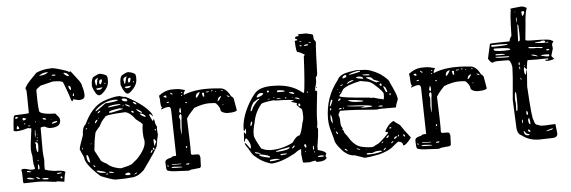

<svg xmlns="http://www.w3.org/2000/svg" viewBox="-51 -949 3412 1147"><g transform="rotate(-5 1655.0 -376.0)"><path d="M272.5 -662.1 276.4 -663.1Q303.7 -661.1 369.1 -637.7Q375 -631.8 381.8 -631.8L387.7 -634.8L433.6 -575.2Q449.2 -552.7 449.2 -540Q459 -511.7 459 -484.4Q459 -459 423.8 -459Q415 -459 391.6 -466.8Q389.6 -466.8 384.8 -456.1H381.8Q377 -456.1 367.2 -494.1Q338.9 -574.2 335.9 -575.2Q322.3 -583 279.3 -583H276.4L202.1 -564.5Q174.8 -545.9 174.8 -540Q174.8 -407.2 184.6 -407.2Q207 -391.6 270.5 -391.6Q282.2 -388.7 282.2 -381.8Q300.8 -366.2 300.8 -348.6Q300.8 -307.6 241.2 -307.6H239.3Q224.6 -307.6 206.1 -318.4L200.2 -319.3Q180.7 -317.4 180.7 -313.5V-180.7Q180.7 -154.3 185.5 -120.1L183.6 -91.8V-65.4Q183.6 -58.6 241.2 -49.8Q293 -49.8 302.7 -40L306.6 -37.1Q300.8 -37.1 293.9 19.5L253.9 13.7L241.2 15.6Q173.8 5.9 131.8 5.9L51.8 7.8Q47.9 3.9 47.9 -6.8V-28.3Q47.9 -59.6 43.9 -71.3Q43.9 -78.1 60.5 -78.1Q70.3 -78.1 98.6 -69.3H113.3Q123 -69.3 126 -75.2V-77.1Q117.2 -98.6 117.2 -148.4Q111.3 -171.9 111.3 -188.5V-190.4Q111.3 -214.8 125 -313.5Q125 -316.4 107.4 -318.4H103.5Q62.5 -305.7 33.2 -305.7L18.6 -308.6Q23.4 -399.4 30.3 -399.4Q31.2 -402.3 38.1 -402.3H43Q118.2 -404.3 118.2 -408.2Q118.2 -457 117.2 -496.1Q116.2 -535.2 116.2 -536.1V-540L110.4 -557.6Q124 -582 137.7 -595.7L183.6 -643.6Q223.6 -662.1 272.5 -662.1ZM197.3 -624Q233.4 -624 251 -638.7V-641.6H249Q220.7 -641.6 197.3 -624ZM344.7 -626Q361.3 -606.4 375 -606.4V-613.3Q363.3 -628.9 347.7 -628.9H346.7Q344.7 -628.9 344.7 -626ZM282.2 -624 273.4 -622.1V-620.1Q275.4 -617.2 280.3 -617.2H293.9L296.9 -619.1Q296.9 -624 282.2 -624ZM261.7 -597.7 258.8 -594.7V-593.8H261.7L264.6 -595.7V-597.7ZM369.1 -548.8H367.2V-546.9Q367.2 -534.2 377 -523.4H380.9L381.8 -530.3Q380.9 -548.8 369.1 -548.8ZM388.7 -487.3 391.6 -486.3H395.5L396.5 -491.2V-502.9H395.5Q388.7 -497.1 388.7 -487.3ZM34.2 -385.7V-381.8L37.1 -379.9H42Q47.9 -380.9 50.8 -388.7L47.9 -391.6H43.9Q37.1 -391.6 34.2 -385.7ZM82 -381.8 77.1 -377.9V-376Q77.1 -369.1 83 -366.2Q89.8 -366.2 100.6 -374Q100.6 -377 83 -381.8ZM202.1 -370.1H197.3V-367.2Q201.2 -360.4 211.9 -360.4H217.8V-363.3Q213.9 -370.1 202.1 -370.1ZM251 -358.4H248V-356.4H251ZM151.4 -357.4H150.4V-349.6L153.3 -347.7V-348.6V-355.5ZM85 -348.6 83 -345.7V-343.8L88.9 -342.8H91.8L92.8 -345.7Q92.8 -346.7 85 -348.6ZM250 -333 253.9 -332Q282.2 -336.9 282.2 -342.8V-345.7H276.4Q250 -342.8 250 -333ZM43.9 -337.9Q38.1 -329.1 38.1 -323.2V-319.3L40 -317.4H50.8L52.7 -319.3Q52.7 -330.1 43.9 -337.9ZM108.4 -333 106.4 -330.1V-329.1H118.2L121.1 -332V-333ZM147.5 -303.7H145.5L142.6 -276.4L144.5 -259.8H145.5L147.5 -275.4ZM159.2 -277.3H156.2V-274.4H159.2ZM157.2 -259.8H153.3V-254.9V-251L157.2 -254.9ZM155.3 -243.2 151.4 -244.1 150.4 -243.2V-241.2L151.4 -235.4H155.3ZM140.6 -225.6 144.5 -214.8 142.6 -202.1Q145.5 -170.9 150.4 -170.9H151.4Q156.2 -170.9 157.2 -206.1V-210.9Q157.2 -230.5 145.5 -230.5H142.6Q140.6 -230.5 140.6 -225.6ZM150.4 -124H145.5V-120.1L149.4 -118.2H151.4ZM147.5 -97.7H145.5Q144.5 -90.8 144.5 -68.4V-67.4H149.4L153.3 -71.3V-84Q150.4 -97.7 147.5 -97.7ZM80.1 -63.5H77.1V-59.6Q77.1 -55.7 92.8 -54.7L103.5 -56.6V-57.6Q87.9 -63.5 80.1 -63.5ZM254.9 -33.2V-31.2L263.7 -30.3Q283.2 -32.2 283.2 -35.2L282.2 -37.1H264.6Q254.9 -37.1 254.9 -33.2ZM76.2 -22.5 74.2 -20.5V-19.5Q74.2 -12.7 114.3 -10.7L116.2 -12.7Q103.5 -22.5 83 -22.5ZM127.9 -22.5V-20.5Q136.7 -10.7 144.5 -10.7H151.4V-12.7Q138.7 -22.5 127.9 -22.5ZM276.4 -13.7 272.5 -10.7V-8.8L279.3 -1H282.2L284.2 -3.9V-10.7L280.3 -13.7ZM179.7 -12.7H165V-10.7Q165 -4.9 183.6 -3.9H199.2L202.1 -6.8Q202.1 -12.7 179.7 -12.7Z M665 -461.9 692.4 -454.1H701.2Q756.8 -426.8 804.7 -388.7Q854.5 -345.7 854.5 -324.2H852.5Q844.7 -337.9 836.9 -337.9H835.9Q833 -337.9 833 -334Q836.9 -323.2 850.6 -296.9H852.5Q854.5 -296.9 857.4 -306.6H858.4Q861.3 -305.7 865.2 -278.3L874 -258.8L872.1 -246.1L875 -210.9Q868.2 -186.5 862.3 -146.5Q858.4 -127.9 771.5 -7.8Q732.4 29.3 695.3 29.3Q661.1 33.2 618.2 33.2H599.6Q583 33.2 512.7 4.9Q423.8 -74.2 423.8 -116.2Q411.1 -142.6 402.3 -165Q402.3 -177.7 428.7 -249Q428.7 -293.9 450.2 -311.5Q496.1 -410.2 566.4 -439.5Q627.9 -461.9 665 -461.9ZM489.3 -155.3V-149.4Q502.9 -123 519.5 -92.8Q519.5 -83 556.6 -65.4Q574.2 -44.9 622.1 -33.2L639.6 -31.2Q682.6 -40 704.1 -49.8L739.3 -79.1Q793.9 -137.7 792 -177.7V-186.5Q786.1 -202.1 786.1 -237.3Q786.1 -264.6 790 -280.3Q790 -287.1 752 -314.5Q724.6 -353.5 695.3 -362.3H683.6Q569.3 -357.4 569.3 -343.8Q543.9 -318.4 534.2 -293.9Q502.9 -260.7 502.9 -250Q494.1 -210 489.3 -155.3ZM519.5 -391.6 516.6 -386.7V-382.8Q522.5 -382.8 576.2 -423.8L584 -426.8L589.8 -425.8Q655.3 -432.6 655.3 -438.5V-439.5L639.6 -442.4Q573.2 -442.4 519.5 -391.6ZM595.7 -371.1V-370.1L597.7 -367.2H611.3L680.7 -382.8V-384.8L662.1 -388.7Q595.7 -380.9 595.7 -371.1ZM442.4 -127.9 438.5 -125V-118.2Q440.4 -85 457 -81.1L458 -82V-83Q451.2 -127.9 442.4 -127.9ZM593.8 -404.3V-399.4Q669.9 -408.2 669.9 -411.1L662.1 -414.1H661.1Q614.3 -414.1 593.8 -404.3ZM676.8 -441.4Q681.6 -427.7 698.2 -427.7L708 -426.8L710 -427.7V-432.6Q710 -443.4 689.5 -445.3Q676.8 -444.3 676.8 -441.4ZM499 -29.3H492.2V-25.4Q504.9 -12.7 538.1 -12.7H548.8Q543.9 -19.5 499 -29.3ZM660.2 6.8V8.8Q660.2 11.7 674.8 13.7Q691.4 13.7 691.4 8.8V6.8Q690.4 2.9 684.6 -1H675.8Q665 -1 660.2 6.8ZM845.7 -178.7Q846.7 -149.4 850.6 -147.5H852.5Q852.5 -158.2 861.3 -170.9V-173.8L850.6 -188.5H848.6Q846.7 -188.5 845.7 -178.7ZM781.2 -346.7H777.3Q783.2 -334 805.7 -325.2H809.6L812.5 -328.1V-329.1Q795.9 -346.7 781.2 -346.7ZM759.8 -377V-375Q762.7 -363.3 787.1 -350.6H790L792 -353.5V-354.5Q787.1 -361.3 759.8 -377ZM695.3 -409.2 693.4 -408.2Q711.9 -393.6 722.7 -393.6L723.6 -395.5V-396.5Q708 -409.2 695.3 -409.2ZM565.4 -16.6V-13.7Q565.4 -7.8 592.8 -7.8L593.8 -8.8V-10.7Q581.1 -16.6 565.4 -16.6ZM745.1 -419.9 742.2 -417Q752.9 -403.3 763.7 -403.3Q763.7 -414.1 747.1 -419.9ZM506.8 -319.3V-312.5H509.8Q522.5 -324.2 522.5 -331.1V-332H517.6Q511.7 -328.1 506.8 -319.3ZM727.5 -364.3Q733.4 -354.5 741.2 -354.5L742.2 -356.4V-358.4Q742.2 -367.2 734.4 -367.2Q727.5 -366.2 727.5 -364.3ZM822.3 -107.4V-106.4Q830.1 -106.4 835.9 -122.1V-124H833Q827.1 -124 822.3 -107.4ZM527.3 -370.1Q536.1 -370.1 543.9 -381.8V-384.8Q527.3 -379.9 527.3 -370.1ZM837.9 -125H842.8L846.7 -122.1Q847.7 -137.7 841.8 -135.7H839.8L838.9 -142.6ZM712.9 13.7H713.9Q731.4 7.8 731.4 3.9L729.5 2Q715.8 6.8 712.9 13.7ZM478.5 -63.5 474.6 -61.5V-59.6L482.4 -51.8H486.3Q486.3 -58.6 478.5 -63.5ZM544.9 -2.9V-2H557.6L559.6 -3.9L557.6 -6.8H555.7Q545.9 -6.8 544.9 -2.9ZM861.3 -248 858.4 -245.1V-241.2L861.3 -237.3L865.2 -241.2V-245.1L862.3 -248ZM448.2 -279.3Q453.1 -279.3 457 -286.1V-288.1Q448.2 -288.1 448.2 -279.3ZM418 -173.8 416 -170.9Q417 -162.1 418.9 -162.1L420.9 -163.1V-168L418.9 -173.8ZM678.7 -399.4V-398.4L688.5 -406.2L686.5 -407.2Q676.8 -401.4 678.7 -399.4ZM467.8 -312.5H468.8Q472.7 -313.5 472.7 -320.3H470.7Q467.8 -318.4 467.8 -312.5ZM473.6 -195.3 469.7 -191.4V-189.5H472.7L474.6 -192.4V-195.3ZM531.2 -342.8H527.3V-338.9H529.3L531.2 -340.8ZM560.5 -604.5Q586.9 -600.6 601.6 -588.9Q605.5 -581.1 605.5 -571.3V-557.6Q605.5 -517.6 560.5 -481.4L546.9 -476.6Q526.4 -476.6 507.8 -532.2V-537.1Q507.8 -578.1 521.5 -588.9Q548.8 -604.5 560.5 -604.5ZM527.3 -561.5Q530.3 -536.1 535.2 -536.1Q539.1 -538.1 543 -570.3L546.9 -576.2V-580.1H545.9Q527.3 -574.2 527.3 -561.5ZM552.7 -555.7V-552.7Q552.7 -543 558.6 -542H560.5Q564.5 -542 570.3 -562.5V-567.4L568.4 -570.3H566.4Q553.7 -570.3 552.7 -555.7ZM583 -542 585 -540H587.9L588.9 -546.9V-548.8H587.9Q585.9 -548.8 583 -542ZM569.3 -522.5 532.2 -518.6Q532.2 -512.7 539.1 -509.8H549.8Q560.5 -509.8 569.3 -521.5ZM729.5 -599.6Q758.8 -595.7 771.5 -584Q775.4 -576.2 775.4 -566.4V-552.7Q775.4 -513.7 729.5 -476.6L718.8 -471.7Q698.2 -471.7 678.7 -527.3V-532.2Q678.7 -575.2 692.4 -584Q717.8 -599.6 729.5 -599.6ZM698.2 -557.6Q701.2 -531.2 705.1 -531.2Q708 -532.2 714.8 -565.4L718.8 -571.3V-575.2H716.8Q698.2 -568.4 698.2 -557.6ZM724.6 -549.8V-547.9Q724.6 -538.1 728.5 -537.1H729.5Q737.3 -537.1 741.2 -557.6V-562.5L739.3 -565.4H736.3Q725.6 -565.4 724.6 -549.8ZM753.9 -537.1V-536.1H758.8L759.8 -542V-543.9H758.8Q754.9 -543.9 753.9 -537.1ZM739.3 -517.6 703.1 -513.7Q703.1 -507.8 710 -504.9H719.7Q731.4 -504.9 739.3 -515.6Z M1266.6 -455.1Q1304.7 -455.1 1331.1 -401.4Q1335.9 -401.4 1344.7 -388.7L1357.4 -316.4Q1350.6 -304.7 1305.7 -304.7H1295.9Q1259.8 -310.5 1259.8 -329.1Q1259.8 -342.8 1237.3 -367.2Q1234.4 -372.1 1195.3 -372.1Q1158.2 -372.1 1105.5 -352.5Q1068.4 -313.5 1056.6 -292Q1063.5 -125 1061.5 -83Q1061.5 -74.2 1073.2 -74.2H1096.7Q1112.3 -73.2 1112.3 -68.4V-67.4L1116.2 -54.7L1114.3 0L1108.4 7.8L1062.5 12.7H1058.6L1039.1 18.6Q926.8 14.6 926.8 9.8Q907.2 9.8 907.2 -7.8Q905.3 -25.4 905.3 -43.9Q905.3 -62.5 943.4 -68.4Q943.4 -76.2 969.7 -76.2L972.7 -77.1V-79.1L966.8 -346.7Q966.8 -371.1 954.1 -371.1H948.2Q936.5 -371.1 909.2 -360.4L907.2 -362.3V-364.3Q907.2 -366.2 915 -369.1V-371.1Q905.3 -371.1 905.3 -425.8Q903.3 -425.8 902.3 -443.4Q941.4 -473.6 984.4 -473.6H1008.8Q1023.4 -473.6 1058.6 -463.9V-460.9Q1049.8 -447.3 1049.8 -441.4V-434.6Q1128.9 -469.7 1266.6 -455.1ZM1010.7 -307.6V-302.7Q1015.6 -293 1015.6 -282.2Q1014.6 -278.3 1012.7 -242.2L1014.6 -203.1H1015.6Q1018.6 -203.1 1023.4 -293.9Q1025.4 -293.9 1025.4 -313.5Q1024.4 -322.3 1020.5 -322.3H1018.6Q1010.7 -317.4 1010.7 -307.6ZM952.1 -12.7 939.5 -11.7V-9.8Q939.5 -4.9 967.8 -4.9H997.1L1003.9 -5.9Q1003.9 -10.7 952.1 -12.7ZM1121.1 -413.1V-411.1Q1129.9 -411.1 1144.5 -439.5V-444.3H1143.6Q1118.2 -436.5 1121.1 -413.1ZM1247.1 -381.8H1252Q1256.8 -382.8 1270.5 -405.3V-406.2Q1270.5 -408.2 1266.6 -408.2Q1250 -400.4 1250 -387.7Q1249 -387.7 1247.1 -381.8ZM1022.5 -359.4H1018.6L1013.7 -338.9Q1013.7 -334 1019.5 -329.1H1020.5Q1023.4 -329.1 1025.4 -342.8ZM1158.2 -434.6 1163.1 -415H1170.9V-435.5L1168 -438.5H1165Q1158.2 -437.5 1158.2 -434.6ZM945.3 -28.3 943.4 -26.4 944.3 -24.4H998V-27.3L964.8 -28.3ZM927.7 -435.5Q935.5 -427.7 944.3 -427.7L945.3 -429.7V-436.5L941.4 -441.4Q927.7 -439.5 927.7 -435.5ZM1026.4 -21.5 1029.3 -18.6H1043.9L1047.9 -22.5Q1047.9 -24.4 1043 -26.4Q1026.4 -24.4 1026.4 -21.5ZM1307.6 -409.2H1304.7V-407.2Q1312.5 -399.4 1318.4 -399.4H1321.3V-401.4Q1313.5 -409.2 1307.6 -409.2ZM972.7 -455.1H969.7V-451.2L975.6 -444.3H984.4V-446.3ZM943.4 -397.5V-395.5H946.3Q957 -395.5 958 -399.4L956.1 -402.3H954.1Q945.3 -402.3 943.4 -397.5ZM1193.4 -443.4 1181.6 -442.4V-441.4L1183.6 -438.5H1193.4Q1200.2 -438.5 1201.2 -442.4L1199.2 -443.4ZM1039.1 -128.9 1035.2 -126V-118.2H1039.1L1043 -121.1V-127L1041 -128.9ZM921.9 -22.5 918 -26.4 916 -22.5V-18.6L918 -15.6H921.9ZM1058.6 -391.6 1054.7 -390.6V-387.7L1058.6 -384.8H1061.5L1064.5 -387.7V-390.6ZM1212.9 -444.3V-442.4H1219.7L1223.6 -445.3L1220.7 -448.2Q1212.9 -446.3 1212.9 -444.3ZM1277.3 -444.3 1275.4 -442.4V-441.4L1277.3 -438.5H1281.2L1283.2 -441.4V-442.4L1281.2 -444.3ZM1040 -454.1 1035.2 -452.1V-448.2H1040L1043 -452.1ZM1037.1 -436.5 1033.2 -433.6V-431.6L1035.2 -429.7L1040 -433.6V-436.5ZM1274.4 -355.5V-353.5H1276.4L1280.3 -356.4V-359.4H1279.3Q1274.4 -356.4 1274.4 -355.5ZM1241.2 -441.4 1237.3 -438.5V-437.5H1242.2L1244.1 -439.5V-441.4ZM1039.1 -107.4H1037.1V-103.5H1039.1Z M1765.6 -736.3 1808.6 -737.3Q1848.6 -729.5 1848.6 -725.6Q1850.6 -725.6 1852.5 -697.3Q1863.3 -684.6 1863.3 -680.7Q1858.4 -633.8 1854.5 -489.3Q1852.5 -489.3 1852.5 -479.5Q1844.7 -474.6 1844.7 -468.8V-453.1Q1844.7 -433.6 1835 -408.2L1834 -394.5Q1834 -390.6 1844.7 -388.7V-381.8Q1830.1 -257.8 1830.1 -219.7Q1830.1 -174.8 1824.2 -174.8V-172.9Q1830.1 -172.9 1831.1 -160.2L1830.1 -153.3V-149.4Q1830.1 -130.9 1818.4 -59.6V-37.1Q1867.2 -26.4 1867.2 -8.8L1862.3 -3.9V4.9L1867.2 12.7Q1859.4 33.2 1811.5 33.2H1805.7L1800.8 25.4H1790L1763.7 31.2L1726.6 30.3Q1722.7 30.3 1717.8 -19.5L1719.7 -50.8Q1707 -50.8 1679.7 -29.3Q1598.6 15.6 1537.1 19.5Q1480.5 4.9 1435.5 -37.1Q1420.9 -51.8 1405.3 -83Q1387.7 -107.4 1387.7 -112.3V-116.2H1390.6Q1397.5 -111.3 1416 -83L1420.9 -82L1421.9 -83V-95.7Q1421.9 -115.2 1401.4 -142.6H1396.5Q1390.6 -142.6 1389.6 -125H1386.7L1384.8 -129.9Q1386.7 -168 1387.7 -179.7H1393.6L1394.5 -170.9H1396.5Q1401.4 -172.9 1401.4 -180.7V-199.2L1399.4 -202.1Q1396.5 -202.1 1396.5 -194.3L1390.6 -188.5Q1388.7 -188.5 1387.7 -195.3Q1387.7 -268.6 1435.5 -351.6Q1458 -390.6 1480.5 -414.1Q1511.7 -442.4 1579.1 -442.4H1587.9Q1691.4 -442.4 1756.8 -388.7L1763.7 -384.8H1766.6Q1775.4 -427.7 1784.2 -602.5Q1789.1 -610.4 1792 -610.4Q1760.7 -630.9 1749 -630.9Q1740.2 -630.9 1738.3 -698.2Q1740.2 -700.2 1753.9 -701.2V-705.1Q1752.9 -709 1746.1 -709Q1741.2 -711.9 1741.2 -715.8Q1741.2 -725.6 1763.7 -725.6V-729.5L1759.8 -733.4V-735.4ZM1766.6 -694.3 1765.6 -691.4V-690.4H1777.3V-691.4L1774.4 -694.3ZM1821.3 -684.6 1819.3 -681.6V-680.7H1834V-683.6L1827.1 -684.6ZM1791 -666 1793 -663.1Q1816.4 -664.1 1816.4 -668.9L1812.5 -671.9H1800.8Q1793.9 -671.9 1791 -666ZM1765.6 -669.9 1763.7 -667V-665L1770.5 -663.1Q1776.4 -663.1 1777.3 -667L1774.4 -669.9ZM1548.8 -417 1545.9 -413.1V-408.2L1548.8 -406.2H1553.7L1558.6 -410.2V-413.1L1554.7 -417ZM1606.4 -406.2 1608.4 -402.3H1651.4V-406.2Q1645.5 -412.1 1619.1 -413.1H1609.4Q1606.4 -412.1 1606.4 -406.2ZM1839.8 -408.2V-413.1H1844.7V-408.2ZM1482.4 -386.7V-382.8L1484.4 -381.8H1488.3Q1522.5 -390.6 1522.5 -402.3Q1521.5 -406.2 1512.7 -406.2H1507.8Q1493.2 -406.2 1482.4 -386.7ZM1692.4 -396.5 1678.7 -395.5H1676.8V-392.6Q1700.2 -382.8 1707 -382.8H1708Q1708 -392.6 1692.4 -396.5ZM1787.1 -391.6H1783.2Q1783.2 -381.8 1787.1 -381.8L1788.1 -382.8V-385.7ZM1581.1 -374 1579.1 -372.1 1581.1 -371.1H1585L1587.9 -373V-374ZM1439.5 -305.7V-302.7H1442.4Q1448.2 -304.7 1455.1 -325.2Q1484.4 -366.2 1494.1 -366.2L1498 -373H1492.2Q1488.3 -373 1460 -353.5Q1441.4 -326.2 1439.5 -305.7ZM1548.8 -367.2 1546.9 -364.3H1556.6L1559.6 -366.2V-367.2ZM1599.6 -362.3 1601.6 -361.3H1603.5L1625 -364.3V-366.2L1618.2 -367.2Q1599.6 -366.2 1599.6 -362.3ZM1651.4 -367.2 1649.4 -364.3 1652.3 -361.3H1658.2L1660.2 -364.3Q1658.2 -367.2 1652.3 -367.2ZM1696.3 -366.2H1692.4L1696.3 -362.3L1698.2 -364.3ZM1717.8 -360.4H1707Q1707 -356.4 1735.4 -348.6H1736.3V-351.6Q1728.5 -360.4 1717.8 -360.4ZM1445.3 -169.9V-155.3Q1445.3 -141.6 1482.4 -76.2Q1509.8 -61.5 1541 -61.5Q1608.4 -61.5 1671.9 -93.8Q1698.2 -133.8 1717.8 -133.8Q1728.5 -144.5 1741.2 -207Q1749 -224.6 1749 -243.2V-252.9Q1749 -293.9 1738.3 -293.9Q1715.8 -314.5 1715.8 -318.4L1719.7 -324.2Q1719.7 -328.1 1691.4 -335.9L1685.5 -339.8L1686.5 -341.8H1701.2V-342.8Q1701.2 -352.5 1594.7 -353.5L1581.1 -356.4Q1502.9 -348.6 1502.9 -335.9Q1466.8 -293 1456.1 -230.5Q1445.3 -193.4 1445.3 -169.9ZM1730.5 -324.2 1726.6 -320.3V-312.5L1731.4 -307.6H1734.4Q1738.3 -308.6 1738.3 -315.4Q1738.3 -321.3 1732.4 -324.2ZM1429.7 -218.8Q1429.7 -215.8 1432.6 -215.8Q1439.5 -215.8 1442.4 -235.4V-241.2H1439.5Q1434.6 -241.2 1429.7 -218.8ZM1740.2 -71.3V-65.4Q1746.1 -65.4 1746.1 -56.6H1748L1752.9 -61.5V-69.3Q1749 -72.3 1749 -79.1H1746.1Q1740.2 -78.1 1740.2 -71.3ZM1667 -63.5V-59.6H1668Q1677.7 -63.5 1683.6 -72.3V-74.2L1681.6 -76.2H1679.7Q1672.9 -73.2 1667 -63.5ZM1569.3 -50.8V-47.9H1581.1Q1645.5 -51.8 1652.3 -66.4V-69.3H1649.4Q1574.2 -56.6 1569.3 -50.8ZM1793 -65.4H1792L1791 -57.6V-44.9L1793 -42H1794.9L1796.9 -44.9V-54.7Q1796.9 -64.5 1793 -65.4ZM1447.3 -56.6H1443.4V-53.7Q1443.4 -47.9 1475.6 -44.9V-47.9Q1453.1 -56.6 1447.3 -56.6ZM1469.7 -41 1466.8 -39.1Q1466.8 -28.3 1524.4 -17.6H1529.3L1531.2 -19.5V-20.5Q1531.2 -31.2 1475.6 -41ZM1746.1 -37.1 1741.2 -33.2V-31.2H1744.1L1748 -35.2V-37.1ZM1593.8 -29.3V-27.3L1596.7 -25.4H1602.5Q1633.8 -27.3 1633.8 -31.2L1630.9 -33.2H1612.3Q1593.8 -33.2 1593.8 -29.3ZM1799.8 -30.3H1794.9V-27.3L1796.9 -25.4H1801.8V-27.3ZM1528.3 -1V2L1529.3 4.9H1542Q1557.6 4.9 1587.9 -2V-3.9L1559.6 -6.8Q1528.3 -4.9 1528.3 -1ZM1815.4 1Q1816.4 4.9 1825.2 4.9H1844.7L1851.6 2.9V1Q1851.6 -2 1839.8 -3.9Q1815.4 -2.9 1815.4 1Z M2131.8 -490.2Q2172.9 -490.2 2231.4 -455.1Q2281.2 -418 2281.2 -404.3Q2320.3 -322.3 2320.3 -305.7L2321.3 -297.9Q2306.6 -263.7 2306.6 -251L2300.8 -250H2217.8Q2206.1 -250 2189.5 -247.1Q2048.8 -258.8 1992.2 -258.8H1971.7Q1960 -241.2 1960 -233.4Q1966.8 -222.7 1966.8 -199.2Q1966.8 -162.1 1978.5 -155.3L1979.5 -150.4V-149.4L1973.6 -152.3V-149.4L1982.4 -139.6Q1982.4 -127 2000 -107.4Q2032.2 -50.8 2070.3 -37.1Q2102.5 -26.4 2143.6 -26.4Q2150.4 -26.4 2171.9 -39.1Q2189.5 -43 2246.1 -102.5V-105.5Q2246.1 -107.4 2232.4 -109.4L2230.5 -114.3Q2252.9 -157.2 2284.2 -170.9Q2293 -162.1 2320.3 -143.6Q2341.8 -110.4 2377.9 -65.4V-61.5Q2346.7 -20.5 2333 -20.5H2329.1Q2329.1 -42 2302.7 -44.9Q2297.9 -44.9 2259.8 -12.7Q2237.3 4.9 2182.6 20.5Q2119.1 33.2 2092.8 33.2L2037.1 13.7Q1990.2 13.7 1951.2 -37.1Q1934.6 -54.7 1923.8 -79.1Q1923.8 -86.9 1902.3 -160.2Q1895.5 -188.5 1895.5 -214.8V-215.8Q1895.5 -345.7 1973.6 -443.4Q1983.4 -467.8 2018.6 -479.5Q2042 -486.3 2075.2 -490.2Q2084 -494.1 2131.8 -490.2ZM2042 -469.7V-468.8H2043.9Q2059.6 -468.8 2102.5 -479.5Q2111.3 -480.5 2111.3 -484.4L2108.4 -487.3H2107.4Q2079.1 -487.3 2043.9 -471.7ZM2002.9 -453.1V-452.1L2005.9 -450.2H2006.8Q2026.4 -455.1 2026.4 -460V-465.8L2022.5 -469.7H2020.5Q2002.9 -463.9 2002.9 -453.1ZM2153.3 -462.9H2124V-460.9Q2124 -457 2164.1 -455.1H2165V-459Q2165 -460.9 2153.3 -462.9ZM2084 -448.2V-447.3Q2084 -443.4 2124 -437.5L2126 -438.5V-442.4Q2118.2 -453.1 2099.6 -453.1H2096.7Q2084 -452.1 2084 -448.2ZM2143.6 -442.4V-441.4Q2199.2 -409.2 2203.1 -409.2H2204.1L2213.9 -413.1L2219.7 -411.1L2220.7 -413.1V-414.1Q2216.8 -417 2204.1 -419.9L2184.6 -428.7Q2176.8 -445.3 2153.3 -445.3H2150.4Q2143.6 -444.3 2143.6 -442.4ZM2027.3 -414.1Q2037.1 -421.9 2066.4 -430.7V-432.6L2065.4 -434.6H2055.7Q2027.3 -426.8 2027.3 -414.1ZM1975.6 -349.6V-346.7Q1975.6 -335.9 2153.3 -322.3L2163.1 -319.3L2175.8 -320.3Q2214.8 -307.6 2228.5 -307.6Q2228.5 -304.7 2234.4 -302.7Q2240.2 -311.5 2240.2 -319.3V-337.9Q2240.2 -350.6 2191.4 -394.5Q2168.9 -417 2140.6 -419.9L2107.4 -425.8Q2026.4 -409.2 2001 -385.7Q1990.2 -365.2 1975.6 -349.6ZM1986.3 -408.2V-406.2H1988.3Q2001 -409.2 2001 -413.1V-414.1H1996.1Q1991.2 -414.1 1986.3 -408.2ZM2219.7 -394.5Q2221.7 -386.7 2228.5 -386.7H2230.5L2232.4 -389.6V-395.5L2228.5 -400.4Q2219.7 -400.4 2219.7 -394.5ZM1967.8 -389.6 1965.8 -386.7V-385.7H1967.8L1971.7 -388.7V-389.6ZM2244.1 -381.8H2240.2Q2251 -349.6 2255.9 -346.7H2259.8L2262.7 -348.6Q2254.9 -379.9 2246.1 -379.9ZM1976.6 -364.3Q1982.4 -365.2 1982.4 -372.1V-373Q1976.6 -371.1 1976.6 -364.3ZM2277.3 -337.9 2274.4 -335.9V-329.1L2277.3 -325.2Q2281.2 -326.2 2281.2 -332V-335.9L2280.3 -337.9ZM1965.8 -324.2V-320.3L1967.8 -318.4H1969.7Q1976.6 -321.3 1981.4 -329.1V-332H1976.6Q1970.7 -332 1965.8 -324.2ZM1925.8 -330.1Q1918 -322.3 1912.1 -291H1914.1Q1919.9 -291 1931.6 -325.2Q1929.7 -330.1 1925.8 -330.1ZM2025.4 -318.4V-315.4Q2043.9 -302.7 2092.8 -302.7H2101.6L2114.3 -303.7V-307.6Q2074.2 -316.4 2025.4 -318.4ZM2204.1 -293H2201.2V-290H2204.1ZM2015.6 -285.2V-283.2Q2035.2 -278.3 2119.1 -273.4V-272.5V-271.5L2098.6 -268.6Q2098.6 -265.6 2124 -265.6Q2165 -265.6 2165 -269.5Q2165 -279.3 2015.6 -285.2ZM1917 -278.3H1912.1V-272.5Q1912.1 -266.6 1915 -266.6Q1919.9 -266.6 1920.9 -276.4ZM1996.1 -276.4 1991.2 -275.4V-269.5H1996.1V-273.4V-275.4ZM1964.8 -268.6V-267.6H1965.8L1982.4 -269.5V-271.5L1979.5 -275.4H1976.6Q1967.8 -275.4 1964.8 -268.6ZM2202.1 -266.6Q2202.1 -262.7 2219.7 -262.7L2228.5 -263.7V-265.6Q2228.5 -269.5 2210 -269.5Q2202.1 -267.6 2202.1 -266.6ZM1912.1 -241.2V-238.3V-237.3Q1911.1 -234.4 1911.1 -223.6V-219.7Q1911.1 -202.1 1920.9 -188.5H1921.9Q1921.9 -235.4 1912.1 -241.2ZM1929.7 -156.2H1926.8V-154.3L1929.7 -152.3H1931.6V-154.3ZM1936.5 -139.6 1935.5 -138.7V-136.7Q1939.5 -121.1 1947.3 -121.1V-122.1V-124Q1947.3 -131.8 1936.5 -139.6ZM2254.9 -130.9 2256.8 -127.9H2261.7Q2267.6 -127.9 2268.6 -131.8L2264.6 -135.7H2263.7Q2256.8 -135.7 2254.9 -130.9ZM2232.4 -74.2 2234.4 -73.2H2235.4Q2246.1 -73.2 2249 -85.9V-87.9Q2238.3 -87.9 2232.4 -74.2ZM2300.8 -76.2 2301.8 -75.2H2304.7Q2310.5 -79.1 2310.5 -85.9H2307.6Q2300.8 -82 2300.8 -76.2ZM2335 -85.9H2334V-84Q2336.9 -72.3 2342.8 -72.3H2343.8L2345.7 -74.2V-75.2Q2343.8 -85.9 2335 -85.9ZM2278.3 -65.4 2281.2 -63.5Q2295.9 -68.4 2295.9 -76.2V-78.1H2294.9Q2281.2 -78.1 2278.3 -65.4ZM2202.1 -43.9H2204.1Q2211.9 -46.9 2212.9 -53.7L2211.9 -54.7Q2202.1 -48.8 2202.1 -43.9ZM2259.8 -39.1H2263.7Q2273.4 -47.9 2273.4 -51.8H2272.5Q2259.8 -47.9 2259.8 -39.1ZM1982.4 -30.3H1979.5V-26.4Q1981.4 -21.5 1996.1 -15.6L2000 -12.7Q1989.3 -29.3 1982.4 -30.3ZM2050.8 -26.4H2049.8V-25.4Q2049.8 -21.5 2070.3 -16.6L2071.3 -17.6V-19.5Q2058.6 -26.4 2050.8 -26.4ZM2108.4 -15.6H2105.5V-12.7H2108.4ZM2210 -1Q2219.7 -1 2225.6 -15.6H2222.7Q2210 -8.8 2210 -1ZM2141.6 8.8 2121.1 6.8H2117.2Q2108.4 6.8 2107.4 10.7V12.7L2111.3 15.6H2128.9Q2159.2 15.6 2200.2 4.9Q2198.2 -1 2188.5 -1H2183.6Q2160.2 -1 2141.6 8.8Z M2765.6 -455.1Q2803.7 -455.1 2830.1 -401.4Q2835 -401.4 2843.8 -388.7L2856.4 -316.4Q2849.6 -304.7 2804.7 -304.7H2794.9Q2758.8 -310.5 2758.8 -329.1Q2758.8 -342.8 2736.3 -367.2Q2733.4 -372.1 2694.3 -372.1Q2657.2 -372.1 2604.5 -352.5Q2567.4 -313.5 2555.7 -292Q2562.5 -125 2560.5 -83Q2560.5 -74.2 2572.3 -74.2H2595.7Q2611.3 -73.2 2611.3 -68.4V-67.4L2615.2 -54.7L2613.3 0L2607.4 7.8L2561.5 12.7H2557.6L2538.1 18.6Q2425.8 14.6 2425.8 9.8Q2406.2 9.8 2406.2 -7.8Q2404.3 -25.4 2404.3 -43.9Q2404.3 -62.5 2442.4 -68.4Q2442.4 -76.2 2468.8 -76.2L2471.7 -77.1V-79.1L2465.8 -346.7Q2465.8 -371.1 2453.1 -371.1H2447.3Q2435.5 -371.1 2408.2 -360.4L2406.2 -362.3V-364.3Q2406.2 -366.2 2414.1 -369.1V-371.1Q2404.3 -371.1 2404.3 -425.8Q2402.3 -425.8 2401.4 -443.4Q2440.4 -473.6 2483.4 -473.6H2507.8Q2522.5 -473.6 2557.6 -463.9V-460.9Q2548.8 -447.3 2548.8 -441.4V-434.6Q2627.9 -469.7 2765.6 -455.1ZM2509.8 -307.6V-302.7Q2514.6 -293 2514.6 -282.2Q2513.7 -278.3 2511.7 -242.2L2513.7 -203.1H2514.6Q2517.6 -203.1 2522.5 -293.9Q2524.4 -293.9 2524.4 -313.5Q2523.4 -322.3 2519.5 -322.3H2517.6Q2509.8 -317.4 2509.8 -307.6ZM2451.2 -12.7 2438.5 -11.7V-9.8Q2438.5 -4.9 2466.8 -4.9H2496.1L2502.9 -5.9Q2502.9 -10.7 2451.2 -12.7ZM2620.1 -413.1V-411.1Q2628.9 -411.1 2643.6 -439.5V-444.3H2642.6Q2617.2 -436.5 2620.1 -413.1ZM2746.1 -381.8H2751Q2755.9 -382.8 2769.5 -405.3V-406.2Q2769.5 -408.2 2765.6 -408.2Q2749 -400.4 2749 -387.7Q2748 -387.7 2746.1 -381.8ZM2521.5 -359.4H2517.6L2512.7 -338.9Q2512.7 -334 2518.6 -329.1H2519.5Q2522.5 -329.1 2524.4 -342.8ZM2657.2 -434.6 2662.1 -415H2669.9V-435.5L2667 -438.5H2664.1Q2657.2 -437.5 2657.2 -434.6ZM2444.3 -28.3 2442.4 -26.4 2443.4 -24.4H2497.1V-27.3L2463.9 -28.3ZM2426.8 -435.5Q2434.6 -427.7 2443.4 -427.7L2444.3 -429.7V-436.5L2440.4 -441.4Q2426.8 -439.5 2426.8 -435.5ZM2525.4 -21.5 2528.3 -18.6H2543L2546.9 -22.5Q2546.9 -24.4 2542 -26.4Q2525.4 -24.4 2525.4 -21.5ZM2806.6 -409.2H2803.7V-407.2Q2811.5 -399.4 2817.4 -399.4H2820.3V-401.4Q2812.5 -409.2 2806.6 -409.2ZM2471.7 -455.1H2468.8V-451.2L2474.6 -444.3H2483.4V-446.3ZM2442.4 -397.5V-395.5H2445.3Q2456.1 -395.5 2457 -399.4L2455.1 -402.3H2453.1Q2444.3 -402.3 2442.4 -397.5ZM2692.4 -443.4 2680.7 -442.4V-441.4L2682.6 -438.5H2692.4Q2699.2 -438.5 2700.2 -442.4L2698.2 -443.4ZM2538.1 -128.9 2534.2 -126V-118.2H2538.1L2542 -121.1V-127L2540 -128.9ZM2420.9 -22.5 2417 -26.4 2415 -22.5V-18.6L2417 -15.6H2420.9ZM2557.6 -391.6 2553.7 -390.6V-387.7L2557.6 -384.8H2560.5L2563.5 -387.7V-390.6ZM2711.9 -444.3V-442.4H2718.8L2722.7 -445.3L2719.7 -448.2Q2711.9 -446.3 2711.9 -444.3ZM2776.4 -444.3 2774.4 -442.4V-441.4L2776.4 -438.5H2780.3L2782.2 -441.4V-442.4L2780.3 -444.3ZM2539.1 -454.1 2534.2 -452.1V-448.2H2539.1L2542 -452.1ZM2536.1 -436.5 2532.2 -433.6V-431.6L2534.2 -429.7L2539.1 -433.6V-436.5ZM2773.4 -355.5V-353.5H2775.4L2779.3 -356.4V-359.4H2778.3Q2773.4 -356.4 2773.4 -355.5ZM2740.2 -441.4 2736.3 -438.5V-437.5H2741.2L2743.2 -439.5V-441.4ZM2538.1 -107.4H2536.1V-103.5H2538.1Z M3100.6 -785.2Q3122.1 -785.2 3135.7 -773.4Q3124 -742.2 3120.1 -674.8L3111.3 -585Q3111.3 -578.1 3150.4 -578.1Q3265.6 -578.1 3265.6 -567.4Q3270.5 -567.4 3277.3 -561.5Q3267.6 -548.8 3267.6 -543V-540L3270.5 -520.5L3257.8 -477.5Q3257.8 -470.7 3272.5 -458V-456.1Q3249 -448.2 3234.4 -448.2Q3218.8 -449.2 3218.8 -453.1V-455.1L3227.5 -456.1H3234.4L3238.3 -460V-461.9L3234.4 -462.9L3168.9 -461.9L3115.2 -462.9Q3110.4 -462.9 3104.5 -408.2H3103.5L3089.8 -423.8L3086.9 -413.1V-407.2Q3087.9 -379.9 3093.8 -377.9Q3097.7 -377.9 3100.6 -395.5V-402.3H3103.5L3104.5 -399.4L3097.7 -305.7Q3109.4 -103.5 3118.2 -103.5Q3123 -72.3 3142.6 -72.3Q3153.3 -65.4 3168.9 -65.4H3186.5L3245.1 -68.4Q3247.1 -68.4 3252 -16.6Q3253.9 -1 3245.6 6.3Q3237.3 13.7 3217.8 13.7L3142.6 15.6Q3081.1 15.6 3039.1 -18.6Q3011.7 -28.3 3011.7 -77.1Q3009.8 -103.5 3004.9 -233.4L3016.6 -366.2L3019.5 -423.8V-431.6Q3012.7 -472.7 2996.1 -472.7H2966.8H2932.6Q2918 -472.7 2903.3 -465.8Q2893.6 -466.8 2878.9 -492.2L2898.4 -579.1Q2898.4 -583 3016.6 -584Q3016.6 -596.7 3030.3 -616.2Q3034.2 -768.6 3041 -768.6V-771.5Q3041 -773.4 3036.1 -773.4V-776.4Q3036.1 -779.3 3100.6 -785.2ZM3063.5 -758.8H3062.5V-752.9H3065.4V-756.8ZM3105.5 -756.8 3101.6 -752.9V-751L3104.5 -728.5H3106.4Q3118.2 -740.2 3118.2 -749V-752.9L3115.2 -756.8ZM3070.3 -720.7 3067.4 -723.6Q3065.4 -713.9 3065.4 -698.2V-694.3H3067.4L3070.3 -710.9ZM3073.2 -679.7H3071.3L3067.4 -583V-582L3070.3 -579.1H3072.3Q3079.1 -579.1 3079.1 -603.5V-626L3077.1 -673.8Q3075.2 -679.7 3073.2 -679.7ZM2904.3 -567.4Q2904.3 -560.5 2913.1 -560.5H2927.7Q2967.8 -560.5 3002 -564.5V-566.4Q3002 -571.3 2954.1 -571.3H2913.1Q2904.3 -571.3 2904.3 -567.4ZM3209 -571.3 3196.3 -566.4H3184.6H3168V-563.5Q3189.5 -557.6 3205.1 -557.6H3227.5Q3229.5 -557.6 3229.5 -560.5Q3227.5 -571.3 3218.8 -571.3ZM3236.3 -561.5 3233.4 -559.6V-557.6L3236.3 -556.6Q3246.1 -556.6 3247.1 -560.5V-561.5ZM2919.9 -548.8 2918 -546.9V-541Q2918 -531.2 2983.4 -531.2Q3016.6 -531.2 3016.6 -536.1Q3016.6 -547.9 2930.7 -548.8ZM3127.9 -540 3125 -537.1V-536.1Q3125 -531.2 3160.2 -530.3L3176.8 -531.2L3199.2 -527.3H3203.1Q3210 -527.3 3210 -533.2H3209L3134.8 -540ZM3233.4 -518.6 3229.5 -514.6V-513.7L3233.4 -510.7H3238.3Q3247.1 -510.7 3249 -516.6L3246.1 -518.6ZM2928.7 -514.6 2924.8 -511.7Q2924.8 -507.8 2929.7 -507.8L2954.1 -506.8L2980.5 -507.8L2981.4 -508.8V-510.7Q2969.7 -514.6 2937.5 -514.6ZM3004.9 -496.1 2924.8 -499V-497.1Q2924.8 -490.2 2999 -490.2L3006.8 -492.2V-493.2ZM3144.5 -493.2H3139.6V-490.2Q3140.6 -488.3 3173.8 -480.5H3175.8V-482.4Q3160.2 -493.2 3144.5 -493.2ZM3194.3 -483.4Q3220.7 -474.6 3241.2 -474.6L3245.1 -478.5V-484.4L3242.2 -487.3H3220.7Q3194.3 -487.3 3194.3 -483.4ZM3058.6 -448.2V-440.4L3061.5 -437.5Q3065.4 -438.5 3065.4 -444.3V-448.2L3063.5 -455.1H3062.5Q3058.6 -454.1 3058.6 -448.2ZM3094.7 -430.7 3089.8 -434.6V-431.6L3093.8 -427.7H3094.7ZM3063.5 -428.7H3061.5L3060.5 -423.8V-418.9L3061.5 -413.1H3065.4V-421.9V-426.8ZM3065.4 -361.3H3062.5V-353.5L3065.4 -349.6H3067.4V-353.5ZM3018.6 -237.3 3021.5 -210 3020.5 -175.8 3021.5 -166H3024.4Q3030.3 -166 3030.3 -211.9V-234.4Q3030.3 -279.3 3026.4 -279.3Q3019.5 -279.3 3018.6 -237.3ZM3082 -160.2H3080.1L3079.1 -153.3V-145.5Q3079.1 -138.7 3083 -137.7H3085Q3088.9 -138.7 3088.9 -144.5Q3087.9 -160.2 3082 -160.2ZM3089.8 -118.2 3085.9 -107.4Q3085.9 -85 3095.7 -79.1L3097.7 -83V-91.8Q3096.7 -116.2 3089.8 -118.2ZM3051.8 -111.3H3048.8V-96.7L3050.8 -90.8H3051.8L3053.7 -92.8V-109.4ZM3080.1 -49.8V-48.8V-43Q3081.1 -39.1 3086.9 -35.2H3093.8V-37.1Q3093.8 -47.9 3080.1 -49.8ZM3188.5 -30.3H3192.4Q3228.5 -36.1 3228.5 -43L3226.6 -44.9Q3188.5 -35.2 3188.5 -30.3ZM3055.7 -43.9H3053.7V-40Q3056.6 -15.6 3075.2 -15.6H3085L3086.9 -18.6V-19.5Q3086.9 -21.5 3069.3 -26.4Z"/></g></svg>

Font: Love Ya Like A Sister
Style: Regular
Weight: 400
Designer: Kimberly Geswein
Foundry: Kimberly Geswein
Version: Version 1.002 2007